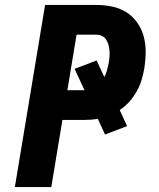

<svg xmlns="http://www.w3.org/2000/svg" viewBox="-20 -755 640 775"><path d="M40 0 162 -735H369Q401 -735 432.5 -728.5Q464 -722 489.5 -706Q515 -690 533 -665Q551 -640 559.5 -610Q568 -580 568 -547.5Q568 -515 563 -482Q559 -458 552 -434Q545 -410 532.5 -387.5Q520 -365 502.5 -345Q485 -325 463 -311L493 -246L404 -212L375 -275Q362 -273 348.5 -272Q335 -271 322 -271H232L187 0ZM252 -391H321L281 -477L370 -511L401 -444Q408 -457 412 -471.5Q416 -486 419 -501Q421 -513 422 -525.5Q423 -538 422 -550Q421 -562 418 -573.5Q415 -585 408.5 -595Q402 -605 391.5 -610Q381 -615 369 -615H289Z"/></svg>

Font: Iosevka Curly Heavy Extended
Style: Italic
Weight: 900
Width: 7
Italic angle: -9°
Monospace: yes
Designer: Belleve Invis
Foundry: Belleve Invis
Version: Version 11.1.0; ttfautohint (v1.8.3)